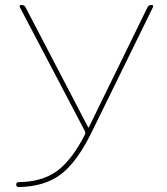

<svg xmlns="http://www.w3.org/2000/svg" viewBox="-20 -750 678 780"><path d="M56 10Q46 10 46 0Q46 -10 55 -10Q150 -11 210.5 -54.5Q271 -98 325 -203Q328 -210 325 -217L61 -720Q57 -730 67 -730Q79 -730 84 -720L338 -233Q338 -232 340 -232Q341 -232 341 -233L579 -720Q584 -730 595 -730Q605 -730 601 -720L351 -210Q291 -89 225.5 -40.5Q160 8 56 10Z"/></svg>

Font: Rounded Mplus 1c Thin
Style: Regular
Weight: 250
Version: Version 1.059.20150529